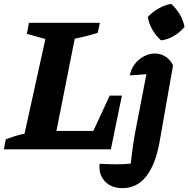

<svg xmlns="http://www.w3.org/2000/svg" viewBox="-48 -773 975 994"><path d="M520 -278H583L526 0H-28L-18 -52Q6 -61 30 -68.5Q54 -76 79 -81L187 -571L91 -598L102 -655H469L458 -603Q397 -584 339 -573L244 -95H435ZM848 -435 777 -32Q756 80 708.5 140.5Q661 201 586 201Q527 201 494 164.5Q461 128 468 75Q507 77 548 77.5Q589 78 629 74Q635 18 642 -29Q649 -76 658 -120L710 -389Q687 -387 666 -385.5Q645 -384 624 -383Q631 -418 651 -443Q671 -468 698.5 -482Q726 -496 754 -496Q783 -496 808 -480.5Q833 -465 848 -435ZM838 -753Q864 -730 883 -698Q902 -666 907 -633Q885 -607 853 -587.5Q821 -568 786 -564Q761 -585 742 -617.5Q723 -650 717 -685Q740 -710 772 -728.5Q804 -747 838 -753Z"/></svg>

Font: Piazzolla
Style: Bold Italic
Weight: 700
Italic angle: -11.3°
Designer: Juan Pablo del Peral
Foundry: Huerta Tipografica
Version: Version 1.330